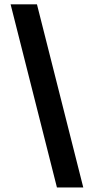

<svg xmlns="http://www.w3.org/2000/svg" viewBox="-20 -747 429 877"><path d="M28.4 -727.3H148.8L360.4 109.4H240.1Z"/></svg>

Font: Interface
Style: Bold
Weight: 700
Designer: Rasmus Andersson
Foundry: rsms
Version: Version 1.8